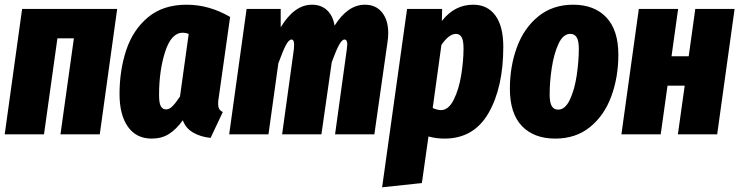

<svg xmlns="http://www.w3.org/2000/svg" viewBox="-23 -571 3142 816"><path d="M234 0 291 -408H221L164 0H-3L71 -533H475L401 0Z M955 -499 907 -159Q904 -143 904 -130Q904 -117 908.5 -108.5Q913 -100 924 -95L872 15Q830 11 798 -7.5Q766 -26 754 -60Q726 -21 695 -1.5Q664 18 622 18Q556 18 520.5 -32.5Q485 -83 485 -171Q485 -272 513.5 -358Q542 -444 606 -497.5Q670 -551 770 -551Q866 -551 955 -499ZM653 -167Q653 -133 660.5 -119.5Q668 -106 683 -106Q697 -106 711 -120.5Q725 -135 742 -161L779 -427Q766 -432 754 -432Q705 -432 679 -351.5Q653 -271 653 -167Z M1627 -430Q1627 -413 1624 -393L1568 0H1401L1451 -362L1453 -382Q1453 -403 1441 -403Q1431 -403 1418.5 -381Q1406 -359 1387 -307L1343 0H1176L1226 -362Q1227 -369 1227 -381Q1227 -403 1216 -403Q1205 -403 1192.5 -380Q1180 -357 1160 -302L1118 0H951L1025 -533H1170V-455Q1228 -551 1303 -551Q1342 -551 1367 -527.5Q1392 -504 1399 -462Q1455 -551 1528 -551Q1574 -551 1600.5 -518.5Q1627 -486 1627 -430Z M1707 -533H1856L1855 -482Q1909 -551 1988 -551Q2049 -551 2082.5 -505Q2116 -459 2116 -372Q2116 -200 2053.5 -91Q1991 18 1866 18Q1830 18 1798 9L1770 207L1601 225ZM1947 -365Q1947 -400 1938.5 -413.5Q1930 -427 1915 -427Q1885 -427 1853 -380L1816 -112Q1836 -103 1851 -103Q1883 -103 1905 -146.5Q1927 -190 1937 -251Q1947 -312 1947 -365Z M2144 -194Q2144 -289 2174 -370.5Q2204 -452 2265 -501.5Q2326 -551 2413 -551Q2503 -551 2554 -497Q2605 -443 2605 -338Q2605 -243 2575 -161.5Q2545 -80 2484.5 -31Q2424 18 2337 18Q2246 18 2195 -35.5Q2144 -89 2144 -194ZM2437 -364Q2437 -397 2428 -412Q2419 -427 2401 -427Q2370 -427 2350.5 -384.5Q2331 -342 2322 -282.5Q2313 -223 2313 -169Q2313 -135 2322 -120Q2331 -105 2349 -105Q2379 -105 2399 -147.5Q2419 -190 2428 -250.5Q2437 -311 2437 -364Z M2858 0 2887 -207H2814L2785 0H2618L2692 -533H2859L2831 -332H2904L2932 -533H3099L3025 0Z"/></svg>

Font: Fira Sans Extra Condensed ExtraBold
Style: Italic
Weight: 800
Width: 3
Italic angle: -8°
Designer: Carrois Corporate & Edenspiekermann AG
Foundry: Carrois Corporate GbR & Edenspiekermann AG
Version: Version 4.203